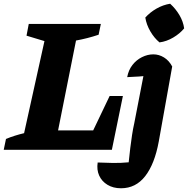

<svg xmlns="http://www.w3.org/2000/svg" viewBox="-39 -802 1006 1028"><path d="M548 -288H619L560 0H-19L-7 -58Q17 -68 41 -75.5Q65 -83 90 -89L199 -582L103 -611L115 -674H501L489 -616Q429 -596 368 -585L272 -104H460ZM779 -399Q740 -395 707 -392.5Q674 -390 642 -389Q649 -427 670 -454Q691 -481 721 -496Q751 -511 782 -511Q812 -511 839 -494.5Q866 -478 883 -446ZM883 -446 811 -44Q789 76 738.5 141Q688 206 609 206Q567 206 536.5 187.5Q506 169 492 138Q478 107 484 68Q524 70 566.5 70.5Q609 71 650 67Q654 27 658.5 -9.5Q663 -46 668 -79Q673 -112 680 -143L738 -442ZM872 -782Q901 -756 921.5 -721.5Q942 -687 947 -650Q924 -622 888.5 -601Q853 -580 815 -575Q787 -598 766 -634Q745 -670 739 -708Q764 -736 799 -756Q834 -776 872 -782Z"/></svg>

Font: Piazzolla Thin Black
Style: Italic
Weight: 900
Italic angle: -11.3°
Version: Version 2.005